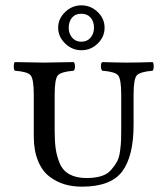

<svg xmlns="http://www.w3.org/2000/svg" viewBox="-20 -697 624 727"><path d="M288.1 -645Q265.1 -645 252.7 -630.1Q240.2 -615.2 240.2 -591.8Q240.2 -569.8 253.2 -554.4Q266.1 -539.1 288.1 -539.1Q310.1 -539.1 323 -554.4Q335.9 -569.8 335.9 -591.8Q335.9 -615.7 323 -630.4Q310.1 -645 288.1 -645ZM376 -591.8Q376 -557.6 350.1 -532.2Q324.2 -506.8 288.1 -506.8Q252.9 -506.8 226.6 -532.5Q200.2 -558.1 200.2 -592Q200.2 -626 226.6 -651.4Q252.9 -676.8 288.1 -676.8Q323.2 -676.8 349.6 -651.9Q376 -627 376 -591.8ZM439 -337.9Q439 -397.9 427 -411.9Q415 -425.8 367.2 -429.2Q362.3 -434.1 362.1 -446Q361.8 -458 367.2 -461.9Q427.2 -460 461.9 -460Q498 -460 558.1 -461.9Q562 -458 562 -446Q562 -434.1 558.1 -429.2Q510.3 -425.3 498 -411.6Q485.8 -397.9 485.8 -337.9V-224.1Q485.8 -106 442.9 -48.1Q399.9 9.8 290 9.8Q254.9 9.8 224.9 1Q194.8 -7.8 167.5 -28.3Q140.1 -48.8 124 -87.9Q107.9 -127 107.9 -181.2V-337.9Q107.9 -397.9 95.9 -411.9Q84 -425.8 36.1 -429.2Q32.2 -434.1 32.2 -446Q32.2 -458 36.1 -461.9Q122.1 -460 147 -460Q174.8 -460 258.8 -461.9Q263.7 -458 263.9 -446Q264.2 -434.1 258.8 -429.2Q210.9 -425.3 199 -411.6Q187 -397.9 187 -337.9V-202.1Q187 -162.1 190.9 -134Q194.8 -106 206.3 -78.4Q217.8 -50.8 243.4 -36.9Q269 -22.9 307.1 -22.9Q339.4 -22.9 362.8 -30Q386.2 -37.1 400.1 -53Q414.1 -68.8 422.6 -84Q431.2 -99.1 434.6 -125Q438 -150.9 438.5 -166.5Q439 -182.1 439 -210.9Z"/></svg>

Font: Linux Libertine Capitals
Style: Small Caps
Weight: 400
Designer: Philipp H. Poll
Foundry: Philipp H. Poll
Version: Version 5.1.3